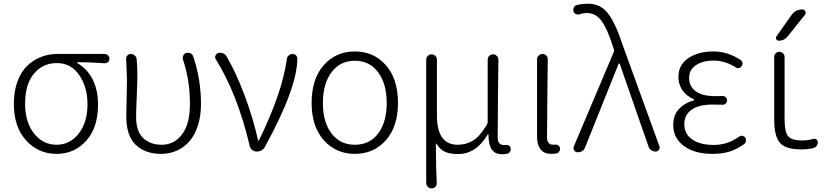

<svg xmlns="http://www.w3.org/2000/svg" viewBox="-20 -828 4555 1049"><path d="M289.1 12.7Q190.4 12.7 123 -60.5Q55.7 -133.8 55.7 -260.7Q55.7 -329.1 75.2 -382.3Q94.7 -435.5 127.9 -467.8Q161.1 -500 203.1 -516.6Q245.1 -533.2 292 -533.2H551.8Q562.5 -533.2 570.3 -525.4Q578.1 -517.6 578.1 -506.8Q578.1 -496.1 570.3 -489.3Q562.5 -482.4 551.8 -482.4Q465.8 -488.3 403.3 -488.3Q401.4 -488.3 401.4 -486.3Q401.4 -484.4 402.3 -483.4Q457 -452.1 486.3 -394Q515.6 -335.9 515.6 -255.9Q515.6 -130.9 451.2 -59.1Q386.7 12.7 289.1 12.7ZM289.1 -37.1Q362.3 -37.1 410.2 -98.1Q458 -159.2 458 -258.8Q458 -351.6 413.1 -417.5Q368.2 -483.4 291 -483.4Q213.9 -483.4 165.5 -425.8Q117.2 -368.2 117.2 -260.7Q117.2 -160.2 166 -98.6Q214.8 -37.1 289.1 -37.1Z M860.4 12.7Q772.5 12.7 721.2 -37.1Q669.9 -86.9 669.9 -191.4Q669.9 -224.6 671.9 -293Q673.8 -361.3 673.8 -394.5L668.9 -507.8Q668.9 -517.6 675.8 -524.4Q682.6 -533.2 694.3 -533.2Q707 -533.2 716.3 -524.9Q725.6 -516.6 726.6 -504.9Q730.5 -470.7 730.5 -412.1Q730.5 -377.9 727.1 -298.8Q723.6 -219.7 723.6 -189.5Q723.6 -109.4 762.7 -73.2Q801.8 -37.1 863.3 -37.1Q931.6 -37.1 974.6 -93.8Q1017.6 -150.4 1017.6 -259.8Q1017.6 -392.6 979.5 -502.9Q976.6 -514.6 981.9 -525.4Q987.3 -536.1 998 -539.1Q1002.9 -540 1006.8 -540Q1014.6 -540 1021.5 -536.1Q1032.2 -531.2 1036.1 -518.6Q1078.1 -393.6 1078.1 -259.8Q1078.1 -194.3 1061 -141.6Q1043.9 -88.9 1014.6 -55.7Q985.4 -22.5 945.8 -4.9Q906.2 12.7 860.4 12.7Z M1427.7 -26.4Q1413.1 0 1381.8 0Q1369.1 0 1358.4 -8.3Q1347.7 -16.6 1344.7 -29.3Q1277.3 -314.5 1159.2 -503.9Q1155.3 -509.8 1155.3 -515.6Q1155.3 -519.5 1157.2 -523.4Q1161.1 -534.2 1171.9 -538.1Q1177.7 -540 1183.6 -540Q1190.4 -540 1197.3 -537.1Q1210 -533.2 1216.8 -521.5Q1270.5 -430.7 1317.4 -304.2Q1364.3 -177.7 1389.6 -62.5Q1389.6 -59.6 1392.1 -59.6Q1394.5 -59.6 1395.5 -62.5Q1521.5 -320.3 1546.9 -503.9Q1547.9 -516.6 1557.1 -524.9Q1566.4 -533.2 1579.1 -533.2Q1590.8 -533.2 1598.6 -524.4Q1604.5 -517.6 1604.5 -508.8Q1604.5 -348.6 1427.7 -26.4Z M1918.9 12.7Q1816.4 12.7 1749.5 -61.5Q1682.6 -135.7 1682.6 -265.6Q1682.6 -397.5 1749 -472.2Q1815.4 -546.9 1918.9 -546.9Q2021.5 -546.9 2087.9 -472.2Q2154.3 -397.5 2154.3 -265.6Q2154.3 -135.7 2087.9 -61.5Q2021.5 12.7 1918.9 12.7ZM1918.9 -37.1Q2000 -37.1 2046.4 -99.1Q2092.8 -161.1 2092.8 -265.6Q2092.8 -370.1 2045.9 -433.1Q1999 -496.1 1918.9 -496.1Q1837.9 -496.1 1791 -433.1Q1744.1 -370.1 1744.1 -265.6Q1744.1 -161.1 1791 -99.1Q1837.9 -37.1 1918.9 -37.1Z M2338.9 201.2Q2326.2 201.2 2317.4 192.4Q2308.6 183.6 2308.6 170.9V-502Q2308.6 -513.7 2317.4 -522.5Q2326.2 -531.2 2337.9 -531.2Q2349.6 -531.2 2358.4 -522.9Q2367.2 -514.6 2367.2 -502V-197.3Q2367.2 -37.1 2480.5 -37.1Q2526.4 -37.1 2564 -59.6Q2601.6 -82 2641.6 -149.4Q2644.5 -156.2 2644.5 -163.1V-502Q2644.5 -514.6 2653.3 -522.9Q2662.1 -531.2 2673.8 -531.2Q2685.5 -531.2 2694.3 -522.5Q2703.1 -513.7 2703.1 -502Q2702.1 -471.7 2700.7 -314.5Q2699.2 -157.2 2699.2 -76.2Q2699.2 -55.7 2708.5 -45.4Q2717.8 -35.2 2734.4 -35.2Q2739.3 -35.2 2743.2 -36.1Q2752.9 -37.1 2760.7 -32.7Q2768.6 -28.3 2769.5 -19.5Q2770.5 -16.6 2770.5 -13.7Q2770.5 -5.9 2766.6 0Q2761.7 9.8 2752 11.7Q2739.3 14.6 2723.6 14.6Q2684.6 14.6 2667 -10.7Q2649.4 -36.1 2648.4 -93.8Q2648.4 -94.7 2647 -94.7Q2645.5 -94.7 2645.5 -94.7Q2582 13.7 2482.4 13.7Q2440.4 13.7 2412.6 2Q2384.8 -9.8 2364.3 -43Q2364.3 -43.9 2362.8 -43.5Q2361.3 -43 2361.3 -42Q2362.3 106.4 2366.2 171.9Q2367.2 183.6 2358.9 192.4Q2350.6 201.2 2338.9 201.2Z M2992.2 12.7Q2914.1 12.7 2914.1 -85V-503.9Q2914.1 -515.6 2922.9 -524.4Q2931.6 -533.2 2943.8 -533.2Q2956.1 -533.2 2964.8 -524.4Q2973.6 -515.6 2972.7 -503.9Q2968.8 -168 2968.8 -78.1Q2968.8 -37.1 3002.9 -37.1Q3006.8 -37.1 3011.7 -38.1Q3021.5 -39.1 3029.3 -34.2Q3037.1 -29.3 3039.1 -21.5Q3040 -17.6 3040 -14.6Q3040 -7.8 3036.1 -2Q3031.2 7.8 3021.5 9.8Q3007.8 12.7 2992.2 12.7Z M3175.8 -20.5Q3169.9 -7.8 3158.2 -1Q3149.4 3.9 3138.7 3.9Q3135.7 3.9 3133.8 3.9Q3122.1 2.9 3116.2 -7.8Q3113.3 -13.7 3113.3 -18.6Q3113.3 -23.4 3115.2 -28.3L3333 -543Q3335.9 -549.8 3334 -556.6L3328.1 -576.2Q3297.9 -670.9 3266.6 -713.9Q3235.4 -756.8 3186.5 -756.8Q3166 -756.8 3146.5 -750Q3135.7 -747.1 3126.5 -751Q3117.2 -754.9 3113.3 -764.6Q3112.3 -769.5 3112.3 -774.4Q3112.3 -780.3 3114.3 -786.1Q3119.1 -796.9 3129.9 -799.8Q3158.2 -807.6 3193.4 -807.6Q3262.7 -807.6 3303.7 -752.4Q3344.7 -697.3 3384.8 -574.2L3583 -28.3Q3584 -24.4 3584 -21.5Q3584 -14.6 3580.1 -8.8Q3573.2 0 3562.5 0Q3548.8 0 3537.6 -7.8Q3526.4 -15.6 3522.5 -29.3L3366.2 -478.5Q3365.2 -481.4 3362.8 -481.4Q3360.4 -481.4 3359.4 -478.5Z M3872.1 12.7Q3775.4 12.7 3716.8 -30.3Q3658.2 -73.2 3658.2 -144.5Q3658.2 -199.2 3689.9 -232.9Q3721.7 -266.6 3770.5 -279.3Q3772.5 -280.3 3772.5 -282.7Q3772.5 -285.2 3770.5 -286.1Q3730.5 -302.7 3708.5 -335Q3686.5 -367.2 3686.5 -407.2Q3686.5 -473.6 3740.7 -510.3Q3794.9 -546.9 3877.9 -546.9Q3955.1 -546.9 4025.4 -501Q4034.2 -495.1 4036.1 -485.4Q4038.1 -475.6 4032.2 -466.8Q4027.3 -458 4017.6 -456.1Q4007.8 -454.1 4000 -460Q3940.4 -497.1 3878.9 -497.1Q3820.3 -497.1 3782.7 -472.2Q3745.1 -447.3 3745.1 -401.4Q3745.1 -356.4 3780.8 -329.6Q3816.4 -302.7 3889.6 -302.7Q3913.1 -302.7 3926.8 -303.7Q3937.5 -303.7 3944.8 -296.9Q3952.1 -290 3952.1 -279.8Q3952.1 -269.5 3944.8 -262.2Q3937.5 -254.9 3926.8 -255.9Q3898.4 -256.8 3874 -256.8Q3797.9 -256.8 3758.3 -228.5Q3718.8 -200.2 3718.8 -149.4Q3718.8 -96.7 3761.7 -66.4Q3804.7 -36.1 3879.9 -36.1Q3955.1 -36.1 4017.6 -81.1Q4025.4 -87.9 4035.6 -85.9Q4045.9 -84 4051.8 -76.2Q4055.7 -69.3 4055.7 -61.5Q4055.7 -47.9 4044.9 -40Q4004.9 -11.7 3964.8 0.5Q3924.8 12.7 3872.1 12.7Z M4304.7 -746.1Q4326.2 -776.4 4364.3 -776.4Q4375 -776.4 4379.9 -766.1Q4384.8 -755.9 4377.9 -747.1L4283.2 -628.9Q4264.6 -605.5 4235.4 -605.5Q4225.6 -605.5 4221.2 -613.8Q4216.8 -622.1 4222.7 -629.9ZM4266.6 -177.7Q4266.6 -105.5 4286.6 -83Q4306.6 -60.5 4363.3 -60.5Q4392.6 -60.5 4423.8 -69.3Q4432.6 -71.3 4440.4 -65.9Q4448.2 -60.5 4448.2 -50.8Q4448.2 -40 4441.4 -30.8Q4434.6 -21.5 4422.9 -18.6Q4391.6 -11.7 4357.4 -11.7Q4273.4 -11.7 4241.7 -46.9Q4210 -82 4210 -174.8V-516.6Q4210 -528.3 4218.3 -536.6Q4226.6 -544.9 4238.3 -544.9Q4250 -544.9 4258.3 -536.6Q4266.6 -528.3 4266.6 -516.6Z"/></svg>

Font: Gen Jyuu Gothic P Light
Style: Regular
Weight: 200
Designer: [Source Han Sans]
Ryoko NISHIZUKA  (kana & ideographs); Paul D. Hunt (Latin, Greek & Cyrillic); Wenlong ZHANG  (bopomofo
Version: Version 1.002.20150607